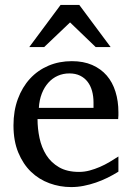

<svg xmlns="http://www.w3.org/2000/svg" viewBox="-20 -740 530 772"><path d="M456.1 -49.8Q435.1 -36.6 412.4 -25.4Q389.6 -14.2 365.5 -5.9Q341.3 2.4 316.4 7.3Q291.5 12.2 266.1 12.2Q220.7 12.2 178.7 -3.2Q136.7 -18.6 104.7 -49.3Q72.8 -80.1 53.5 -126.7Q34.2 -173.3 34.2 -235.8Q34.2 -294.4 51.8 -342Q69.3 -389.6 100.6 -423.6Q131.8 -457.5 174.8 -475.8Q217.8 -494.1 269 -494.1Q315.4 -494.1 350.6 -478.8Q385.7 -463.4 409.2 -436.3Q432.6 -409.2 444.3 -371.3Q456.1 -333.5 456.1 -289.1Q456.1 -283.7 456.1 -275.9Q456.1 -268.1 455.1 -261.2H130.9Q130.9 -223.1 138.9 -185.1Q147 -147 166 -116.7Q185.1 -86.4 217.3 -67.6Q249.5 -48.8 297.9 -48.8Q319.3 -48.8 340.3 -54.4Q361.3 -60.1 381.6 -68.8Q401.9 -77.6 420.4 -88.6Q439 -99.6 456.1 -110.8ZM356 -328.1Q356 -353 350.1 -374.3Q344.2 -395.5 332.3 -411.1Q320.3 -426.8 302 -435.8Q283.7 -444.8 258.8 -444.8Q233.9 -444.8 212.4 -435.3Q190.9 -425.8 174.6 -407.7Q158.2 -389.6 148.2 -364Q138.2 -338.4 136.2 -306.2H356ZM364.7 -550.8 261.7 -649.9 157.7 -550.8H97.7L223.6 -720.2H298.8L424.8 -550.8Z"/></svg>

Font: Tagmukay Beta
Style: Regular
Weight: 400
Designer: Peter Martin
Foundry: SIL International
Version: Version 2.000; dev 82b92eM